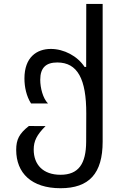

<svg xmlns="http://www.w3.org/2000/svg" viewBox="-20 -763 642 990"><path d="M292 207.5C439.5 207.5 509.3 131.8 509.3 -32.7V-742.7H424.8L424.3 -418H416C379.4 -474.1 309.6 -510.7 242.2 -510.7C169.9 -510.7 106 -468.3 106 -358.4C106 -314.5 116.2 -266.6 140.1 -229.5H227.5C201.2 -255.9 187.5 -309.6 187.5 -351.6C187.5 -415 218.3 -440.9 275.4 -440.9C379.9 -440.9 425.3 -355.5 424.8 -177.2L424.3 -32.7C423.8 82 384.8 138.2 292 138.2C202.1 138.2 153.8 85.9 153.8 8.3C153.8 -35.6 169.4 -67.4 214.8 -112.8L128.9 -113.3C79.1 -74.2 63.5 -43.5 63.5 9.8C63.5 129.4 142.6 207.5 292 207.5Z"/></svg>

Font: Hack
Style: Regular
Weight: 400
Monospace: yes
Designer: Christopher Simpkins
Foundry: Christopher Simpkins
Version: Version 2.010